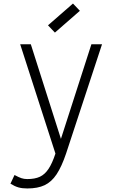

<svg xmlns="http://www.w3.org/2000/svg" viewBox="-20 -868 640 1084"><path d="M134 196Q105 196 84 190Q63 184 39 169L62 120Q86 133 101 138Q116 143 134 143Q177 143 205 130Q233 117 254 85.5Q275 54 293 -1L94 -618H154L324 -84L496 -618H556L353 -1Q328 73 299.5 116Q271 159 232 177.5Q193 196 134 196ZM290 -684 251 -725 392 -848 431 -807Z"/></svg>

Font: Victor Mono Thin ExtraLight
Style: Regular
Weight: 250
Monospace: yes
Version: Version 1.561;gftools[0.9.30]